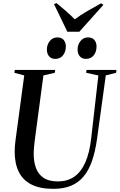

<svg xmlns="http://www.w3.org/2000/svg" viewBox="-20 -1186 758 1216"><path d="M650 -708.5 594.5 -306Q583.5 -227.5 563.2 -168.2Q543 -109 510.5 -69.5Q478 -30 430.8 -10Q383.5 10 319 10Q232 10 178 -18Q124 -46 98.5 -98.5Q73 -151 73 -225.5Q73 -242.5 74.2 -260Q75.5 -277.5 78 -296L133.5 -708.5L71 -725L73.5 -743H329.5L327 -725L255 -708.5L200.5 -300Q197.5 -276.5 195.5 -253.5Q193.5 -230.5 193.5 -209.5Q193.5 -161 207.8 -122Q222 -83 255.5 -60Q289 -37 347 -37Q406 -37 449 -66Q492 -95 519.8 -156.2Q547.5 -217.5 558 -314L603 -708L525.5 -725L528 -743H717.5L715.5 -725ZM330 -813Q305.5 -813 291.2 -829Q277 -845 277 -873Q277 -903 295.2 -926Q313.5 -949 343 -949Q371 -949 384 -932.2Q397 -915.5 397 -892.5Q397 -858.5 379.2 -835.8Q361.5 -813 330 -813ZM524.5 -813Q500 -813 485.8 -829Q471.5 -845 471.5 -873Q471.5 -903 489.8 -926Q508 -949 537.5 -949Q565 -949 578.2 -932.2Q591.5 -915.5 591.5 -892.5Q591.5 -858.5 573.8 -835.8Q556 -813 524.5 -813ZM406.5 -985 322 -1160 338 -1166.5Q368 -1142 397.5 -1116.2Q427 -1090.5 453.5 -1063.5Q489 -1090 531.2 -1114.8Q573.5 -1139.5 620 -1165L635 -1155.5L482.5 -985Z"/></svg>

Font: Merriweather 144pt Medium
Style: Italic
Weight: 500
Italic angle: -7.8°
Version: Version 2.101